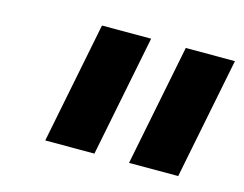

<svg xmlns="http://www.w3.org/2000/svg" viewBox="-58 -826 634 498"><g transform="rotate(15 259.0 -577.0)"><path d="M453 -414 518 -740H386L321 -414ZM228 -414 293 -740H161L96 -414Z"/></g></svg>

Font: LVC Sans
Style: Bold Italic
Weight: 700
Italic angle: -11.31°
Designer: Mike Abbink, Paul van der Laan, Pieter van Rosmalen
Foundry: Bold Monday
Version: Version 3.0